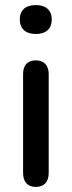

<svg xmlns="http://www.w3.org/2000/svg" viewBox="-20 -731 283 757"><path d="M121 -597C162 -597 184 -618 184 -654C184 -691 161 -711 121 -711C81 -711 58 -691 58 -654C58 -618 81 -597 121 -597ZM121 6C154 6 172 -14 172 -49V-439C172 -474 153 -493 121 -493C89 -493 71 -474 71 -439V-49C71 -14 89 6 121 6Z"/></svg>

Font: Nunito SemiBold
Style: Regular
Weight: 600
Designer: Vernon Adams
Foundry: Vernon Adams
Version: Version 3.602